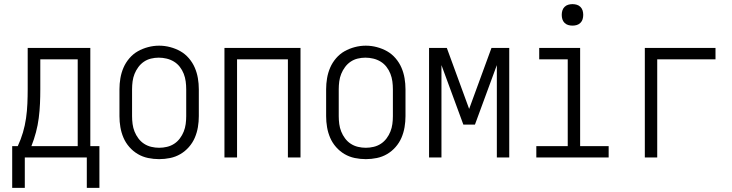

<svg xmlns="http://www.w3.org/2000/svg" viewBox="-20 -762 3540 929"><path d="M39 147V-55H66Q81 -87 91 -121Q101 -155 106 -190Q111 -225 112.5 -260.5Q114 -296 114 -331V-530H417V-55H461V147H400V0H100V147ZM356 -55V-475H175V-331Q175 -296 173.5 -261Q172 -226 167.5 -191Q163 -156 154 -122Q145 -88 132 -55Z M750 8Q723 8 696.5 2.5Q670 -3 647 -16.5Q624 -30 606 -50.5Q588 -71 577.5 -95.5Q567 -120 562.5 -146.5Q558 -173 558 -200V-330Q558 -357 562.5 -383.5Q567 -410 577.5 -434.5Q588 -459 606 -480Q624 -501 647 -514Q670 -527 696.5 -534Q723 -541 750 -541Q777 -541 803.5 -534Q830 -527 853 -514Q876 -501 894 -480Q912 -459 922.5 -434.5Q933 -410 937.5 -383.5Q942 -357 942 -330V-200Q942 -173 937.5 -146.5Q933 -120 922.5 -95.5Q912 -71 894 -50.5Q876 -30 853 -16.5Q830 -3 803.5 2.5Q777 8 750 8ZM750 -47Q769 -47 788 -51.5Q807 -56 823 -66.5Q839 -77 850.5 -92.5Q862 -108 869 -125.5Q876 -143 878.5 -162Q881 -181 881 -200V-330Q881 -349 878.5 -368Q876 -387 869 -405Q862 -423 850 -438.5Q838 -454 821.5 -464Q805 -474 786 -478.5Q767 -483 748 -483Q729 -483 710.5 -478.5Q692 -474 676.5 -463.5Q661 -453 649.5 -437.5Q638 -422 631 -404.5Q624 -387 621.5 -368Q619 -349 619 -330V-200Q619 -181 621.5 -162Q624 -143 631 -125.5Q638 -108 649.5 -92.5Q661 -77 677 -66.5Q693 -56 712 -51.5Q731 -47 750 -47Z M1066 0V-530H1434V0H1373V-475H1127V0Z M1750 8Q1723 8 1696.5 2.5Q1670 -3 1647 -16.5Q1624 -30 1606 -50.5Q1588 -71 1577.5 -95.5Q1567 -120 1562.5 -146.5Q1558 -173 1558 -200V-330Q1558 -357 1562.5 -383.5Q1567 -410 1577.5 -434.5Q1588 -459 1606 -480Q1624 -501 1647 -514Q1670 -527 1696.5 -534Q1723 -541 1750 -541Q1777 -541 1803.5 -534Q1830 -527 1853 -514Q1876 -501 1894 -480Q1912 -459 1922.5 -434.5Q1933 -410 1937.5 -383.5Q1942 -357 1942 -330V-200Q1942 -173 1937.5 -146.5Q1933 -120 1922.5 -95.5Q1912 -71 1894 -50.5Q1876 -30 1853 -16.5Q1830 -3 1803.5 2.5Q1777 8 1750 8ZM1750 -47Q1769 -47 1788 -51.5Q1807 -56 1823 -66.5Q1839 -77 1850.5 -92.5Q1862 -108 1869 -125.5Q1876 -143 1878.5 -162Q1881 -181 1881 -200V-330Q1881 -349 1878.5 -368Q1876 -387 1869 -405Q1862 -423 1850 -438.5Q1838 -454 1821.5 -464Q1805 -474 1786 -478.5Q1767 -483 1748 -483Q1729 -483 1710.5 -478.5Q1692 -474 1676.5 -463.5Q1661 -453 1649.5 -437.5Q1638 -422 1631 -404.5Q1624 -387 1621.5 -368Q1619 -349 1619 -330V-200Q1619 -181 1621.5 -162Q1624 -143 1631 -125.5Q1638 -108 1649.5 -92.5Q1661 -77 1677 -66.5Q1693 -56 1712 -51.5Q1731 -47 1750 -47Z M2056 0V-530H2142L2250 -235L2358 -530H2444V0H2384V-447L2278 -159H2222L2116 -447V0Z M2575 0V-55H2727V-475H2589V-530H2787V-55H2925V0ZM2750 -638Q2739 -638 2729 -641Q2719 -644 2711.5 -651.5Q2704 -659 2701 -669Q2698 -679 2698 -690Q2698 -701 2701 -711Q2704 -721 2711.5 -728.5Q2719 -736 2729 -739Q2739 -742 2750 -742Q2761 -742 2771 -739Q2781 -736 2788.5 -728.5Q2796 -721 2799 -711Q2802 -701 2802 -690Q2802 -679 2799 -669Q2796 -659 2788.5 -651.5Q2781 -644 2771 -641Q2761 -638 2750 -638Z M3100 0V-530H3442V-475H3160V0Z"/></svg>

Font: Iosevka Term Light
Style: Regular
Weight: 300
Monospace: yes
Designer: Belleve Invis
Foundry: Belleve Invis
Version: Version 9.0.1; ttfautohint (v1.8.3)